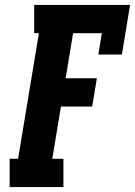

<svg xmlns="http://www.w3.org/2000/svg" viewBox="-20 -755 545 775"><path d="M19 0V-114H53L137 -621H118V-735H505L472 -535H377L391 -621H275L245 -439H371L352 -325H226L191 -114H236V0Z"/></svg>

Font: Iosevka Curly Slab HvObl
Style: Regular
Weight: 900
Italic angle: -9°
Monospace: yes
Designer: Belleve Invis
Foundry: Belleve Invis
Version: Version 11.1.0; ttfautohint (v1.8.3)